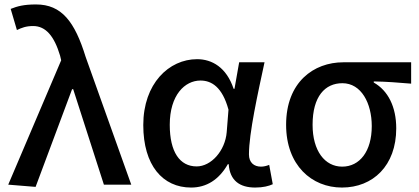

<svg xmlns="http://www.w3.org/2000/svg" viewBox="-20 -830 1882 863"><path d="M140 10 304 -429H309L447 0H570L365 -574C316 -733 257 -810 142 -810C87 -810 58 -802 28 -790L56 -695C77 -705 97 -713 129 -713C186 -713 224 -667 250 -580L255 -559L17 0Z M839 13C908 13 964 -22 1004 -92H1008C1013 -18 1058 13 1127 13C1163 13 1189 6 1206 -2L1190 -89C1178 -84 1165 -81 1153 -81C1122 -81 1099 -99 1099 -136C1099 -231 1139 -411 1169 -550H1055L1034 -431H1030C998 -527 933 -564 866 -564C739 -564 624 -454 624 -268C624 -87 711 13 839 13ZM864 -82C788 -82 743 -147 743 -269C743 -403 811 -468 881 -468C930 -468 979 -440 1007 -337L999 -236C992 -152 929 -82 864 -82Z M1517 13C1656 13 1761 -85 1761 -253C1761 -350 1724 -423 1660 -459V-464C1720 -463 1767 -459 1828 -454V-550H1523C1390 -550 1266 -461 1266 -269C1266 -87 1381 13 1517 13ZM1518 -81C1440 -81 1385 -152 1385 -269C1385 -397 1441 -456 1519 -456C1604 -456 1651 -366 1651 -263C1651 -150 1597 -81 1518 -81Z"/></svg>

Font: DAIFUKU Sans JP Medium
Style: Regular
Weight: 500
Designer: Original font ‘Source Han Sans JP’ : Ryoko NISHIZUKA  (kana, bopomofo & ideographs); Paul D. Hunt (Latin, Greek & Cyrill
Foundry: Daifuku
Version: Version 1.000